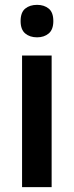

<svg xmlns="http://www.w3.org/2000/svg" viewBox="-20 -772 304 792"><path d="M133 -752Q162 -752 181 -736.5Q200 -721 200 -685Q200 -650 181 -634Q162 -618 133 -618Q103 -618 84 -634Q65 -650 65 -685Q65 -721 84 -736.5Q103 -752 133 -752ZM193 -543V0H71V-543Z"/></svg>

Font: Noto Sans Georgian SemiCondensed SemiBold
Style: Regular
Weight: 600
Width: 4
Designer: Monotype Design Team, Akaki Razmadze
Foundry: Google LLC
Version: Version 2.005; ttfautohint (v1.8.4.7-5d5b)